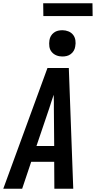

<svg xmlns="http://www.w3.org/2000/svg" viewBox="-39 -1149 584 1169"><path d="M-19 0 250 -735H380L407 0H292L291 -164H151L96 0ZM291 -260 289 -490Q289 -510 289 -530.5Q289 -551 288 -572Q281 -551 274 -530.5Q267 -510 261 -490L183 -260ZM340 -805Q321 -805 304 -812Q287 -819 275.5 -833Q264 -847 261.5 -866Q259 -885 262 -904Q264 -918 271 -930Q278 -942 289.5 -950.5Q301 -959 314 -962Q327 -965 341 -965Q360 -965 377.5 -958Q395 -951 406 -937Q417 -923 420 -904Q423 -885 419 -866Q417 -852 410 -840Q403 -828 391.5 -819.5Q380 -811 367 -808Q354 -805 340 -805ZM525 -1051H225L224 -1129H524Z"/></svg>

Font: Iosevka Oblique
Style: Bold
Weight: 700
Italic angle: -9°
Monospace: yes
Designer: Belleve Invis
Foundry: Belleve Invis
Version: Version 32.5.0; ttfautohint (v1.8.4)